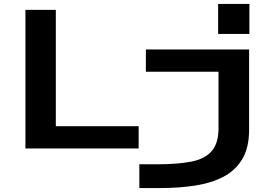

<svg xmlns="http://www.w3.org/2000/svg" viewBox="-20 -750 1340 970"><path d="M1082 -730H1240V-578.5H1082ZM108.5 0V-700H262V-112.5H680.5V0ZM684 200V80H773.5Q876 80 945 66.8Q1014 53.5 1049 14Q1084 -25.5 1084 -103.5V-387.5H717V-500H1238.5V-94.5Q1238.5 -4.5 1204.2 53.2Q1170 111 1108.8 143Q1047.5 175 966.2 187.5Q885 200 791.5 200Z"/></svg>

Font: Trispace Expanded SemiBold
Style: Regular
Weight: 600
Width: 7
Designer: Tyler Finck
Foundry: Etcetera Type Company
Version: Version 1.210; ttfautohint (v1.8.3)